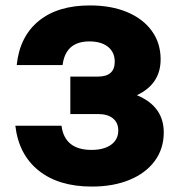

<svg xmlns="http://www.w3.org/2000/svg" viewBox="-20 -679 660 707"><path d="M484 -328.5Q583 -287.5 583 -191.5Q583 -131.5 550 -86.5Q517 -41.5 457.2 -16.8Q397.5 8 318 8Q196 8 122.5 -50.8Q49 -109.5 36.5 -216H206.5Q218 -127 317 -127Q362.5 -127 389 -146Q415.5 -165 415.5 -198.5Q415.5 -227 396 -243Q376.5 -259 341.5 -259H239V-397H341Q402.5 -397 402.5 -452Q402.5 -486.5 377.8 -506.5Q353 -526.5 309 -526.5Q221.5 -526.5 210.5 -439.5H41.5Q52.5 -544.5 122.5 -601.8Q192.5 -659 311 -659Q389.5 -659 448 -634.5Q506.5 -610 539 -565.2Q571.5 -520.5 571.5 -460.5Q571.5 -369.5 484 -328.5Z"/></svg>

Font: Overused Grotesk ExtraBold
Style: Regular
Weight: 800
Version: Version 0.004